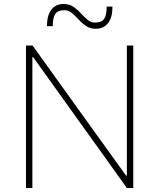

<svg xmlns="http://www.w3.org/2000/svg" viewBox="-20 -941 797 961"><path d="M110 0Q110 -61 110 -117Q110 -173 110 -238V-475Q110 -540.5 110 -596.5Q110 -652.5 110 -713H143Q217.5 -609.5 287.8 -511.5Q358 -413.5 426 -319L611 -62H615V-475Q615 -540.5 615 -596.5Q615 -652.5 615 -713H647Q647 -652.5 647 -596.5Q647 -540.5 647 -475V-238Q647 -173 647 -117Q647 -61 647 0H615Q553 -87 483.8 -183.5Q414.5 -280 331 -396.5L146 -655H142V-238Q142 -173 142 -117Q142 -61 142 0ZM460 -797Q431 -797 410.5 -811Q390 -825 373.2 -843.5Q356.5 -862 339.8 -876Q323 -890 302 -890Q269 -890 256.5 -871Q244 -852 244 -810H215Q215 -864 237 -892.5Q259 -921 298 -921Q327 -921 347.5 -907Q368 -893 384.8 -874.5Q401.5 -856 418.2 -842Q435 -828 456 -828Q489 -828 501.5 -847Q514 -866 514 -908H543Q543 -854 521 -825.5Q499 -797 460 -797Z"/></svg>

Font: Commissioner Thin Thin
Style: Regular
Weight: 250
Version: Version 1.000